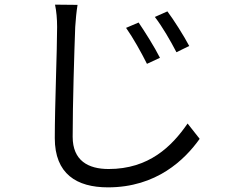

<svg xmlns="http://www.w3.org/2000/svg" viewBox="-20 -757 996 827"><path d="M577 -660 523 -637C554 -593 588 -532 613 -482L669 -508C646 -554 601 -625 577 -660ZM701 -708 647 -684C680 -641 714 -582 740 -532L795 -559C772 -603 726 -675 701 -708ZM217 -737C223 -709 226 -676 226 -641C226 -541 216 -302 216 -162C216 -8 310 50 445 50C654 50 776 -69 840 -159L788 -225C720 -126 621 -29 448 -29C360 -29 293 -65 293 -168C293 -310 300 -534 304 -641C306 -672 309 -705 314 -736Z"/></svg>

Font: Kinto Sans
Style: Regular
Weight: 400
Designer: Authors: Ryoko NISHIZUKA  (kana & ideographs); Paul D. Hunt (Latin, Greek & Cyrillic); Wenlong ZHANG  (bopomofo); Sandol
Foundry: Adobe Systems Incorporated, ookami Inc.
Version: Version 0.001